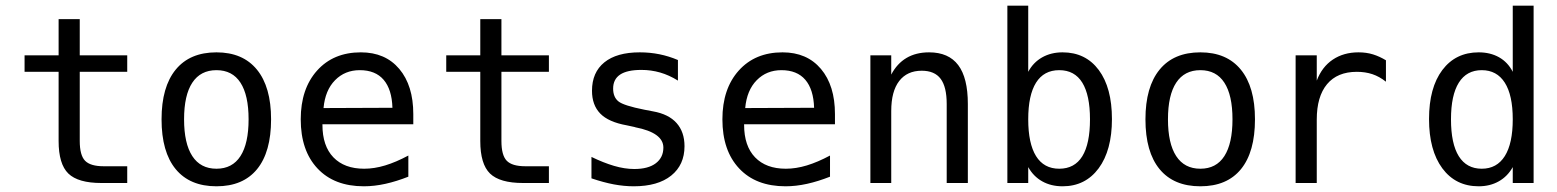

<svg xmlns="http://www.w3.org/2000/svg" viewBox="-20 -651 5540 683"><path d="M263.7 -583V-454.1H432.6V-395.5H263.7V-149.4Q263.7 -98.6 282.7 -79.1Q301.8 -59.6 348.6 -59.6H432.6V0H340.8Q257.8 0 223.1 -33.7Q188.5 -67.4 188.5 -149.4V-395.5H67.4V-454.1H188.5V-583Z M750 -401.4Q693.4 -401.4 664.1 -356.9Q634.8 -312.5 634.8 -226.6Q634.8 -140.6 664.1 -95.7Q693.4 -50.8 750 -50.8Q806.6 -50.8 835.4 -95.7Q864.3 -140.6 864.3 -226.6Q864.3 -312.5 835.4 -356.9Q806.6 -401.4 750 -401.4ZM750 -464.8Q843.8 -464.8 894 -403.3Q944.3 -341.8 944.3 -226.6Q944.3 -110.4 894.5 -49.3Q844.7 11.7 750 11.7Q655.3 11.7 605 -49.3Q554.7 -110.4 554.7 -226.6Q554.7 -341.8 605 -403.3Q655.3 -464.8 750 -464.8Z M1450.2 -245.1V-209H1127V-207Q1127 -131.8 1166 -91.3Q1205.1 -50.8 1275.4 -50.8Q1311.5 -50.8 1350.1 -62.5Q1388.7 -74.2 1432.6 -97.7V-22.5Q1390.6 -5.9 1351.1 2.9Q1311.5 11.7 1274.4 11.7Q1168.9 11.7 1109.4 -51.8Q1049.8 -115.2 1049.8 -226.6Q1049.8 -335 1107.9 -399.9Q1166 -464.8 1263.7 -464.8Q1350.6 -464.8 1400.4 -405.8Q1450.2 -346.7 1450.2 -245.1ZM1376 -267.6Q1374 -333 1344.7 -367.2Q1315.4 -401.4 1259.8 -401.4Q1207 -401.4 1171.9 -365.7Q1136.7 -330.1 1130.9 -266.6Z M1763.7 -583V-454.1H1932.6V-395.5H1763.7V-149.4Q1763.7 -98.6 1782.7 -79.1Q1801.8 -59.6 1848.6 -59.6H1932.6V0H1840.8Q1757.8 0 1723.1 -33.7Q1688.5 -67.4 1688.5 -149.4V-395.5H1567.4V-454.1H1688.5V-583Z M2391.6 -437.5V-364.3Q2360.4 -383.8 2328.1 -393.1Q2295.9 -402.3 2261.7 -402.3Q2210.9 -402.3 2186 -385.7Q2161.1 -369.1 2161.1 -335.9Q2161.1 -305.7 2179.7 -290.5Q2198.2 -275.4 2272.5 -260.7L2302.7 -254.9Q2358.4 -245.1 2386.7 -213.4Q2415 -181.6 2415 -130.9Q2415 -64.5 2367.7 -26.4Q2320.3 11.7 2234.4 11.7Q2200.2 11.7 2163.6 4.9Q2127 -2 2084 -16.6V-92.8Q2126 -72.3 2164.1 -61Q2202.1 -49.8 2236.3 -49.8Q2286.1 -49.8 2313 -70.3Q2339.8 -90.8 2339.8 -126Q2339.8 -178.7 2240.2 -198.2L2237.3 -199.2L2210 -205.1Q2144.5 -216.8 2115.2 -247.1Q2085.9 -277.3 2085.9 -328.1Q2085.9 -393.6 2129.9 -429.2Q2173.8 -464.8 2255.9 -464.8Q2292 -464.8 2325.7 -458Q2359.4 -451.2 2391.6 -437.5Z M2950.2 -245.1V-209H2627V-207Q2627 -131.8 2666 -91.3Q2705.1 -50.8 2775.4 -50.8Q2811.5 -50.8 2850.1 -62.5Q2888.7 -74.2 2932.6 -97.7V-22.5Q2890.6 -5.9 2851.1 2.9Q2811.5 11.7 2774.4 11.7Q2668.9 11.7 2609.4 -51.8Q2549.8 -115.2 2549.8 -226.6Q2549.8 -335 2607.9 -399.9Q2666 -464.8 2763.7 -464.8Q2850.6 -464.8 2900.4 -405.8Q2950.2 -346.7 2950.2 -245.1ZM2876 -267.6Q2874 -333 2844.7 -367.2Q2815.4 -401.4 2759.8 -401.4Q2707 -401.4 2671.9 -365.7Q2636.7 -330.1 2630.9 -266.6Z M3422.9 -281.2V0H3347.7V-281.2Q3347.7 -341.8 3326.2 -370.6Q3304.7 -399.4 3258.8 -399.4Q3207 -399.4 3178.7 -362.8Q3150.4 -326.2 3150.4 -255.9V0H3076.2V-454.1H3150.4V-385.7Q3170.9 -424.8 3204.6 -444.8Q3238.3 -464.8 3285.2 -464.8Q3354.5 -464.8 3388.7 -419.4Q3422.9 -374 3422.9 -281.2Z M3857.4 -226.6Q3857.4 -312.5 3830.1 -356.9Q3802.7 -401.4 3748 -401.4Q3693.4 -401.4 3665.5 -356.9Q3637.7 -312.5 3637.7 -226.6Q3637.7 -140.6 3665.5 -95.7Q3693.4 -50.8 3748 -50.8Q3802.7 -50.8 3830.1 -95.2Q3857.4 -139.6 3857.4 -226.6ZM3637.7 -395.5Q3655.3 -428.7 3687 -446.8Q3718.8 -464.8 3759.8 -464.8Q3841.8 -464.8 3888.7 -401.9Q3935.5 -338.9 3935.5 -227.5Q3935.5 -116.2 3888.2 -52.2Q3840.8 11.7 3759.8 11.7Q3718.8 11.7 3687.5 -5.9Q3656.2 -23.4 3637.7 -56.6V0H3563.5V-630.9H3637.7Z M4250 -401.4Q4193.4 -401.4 4164.1 -356.9Q4134.8 -312.5 4134.8 -226.6Q4134.8 -140.6 4164.1 -95.7Q4193.4 -50.8 4250 -50.8Q4306.6 -50.8 4335.4 -95.7Q4364.3 -140.6 4364.3 -226.6Q4364.3 -312.5 4335.4 -356.9Q4306.6 -401.4 4250 -401.4ZM4250 -464.8Q4343.8 -464.8 4394 -403.3Q4444.3 -341.8 4444.3 -226.6Q4444.3 -110.4 4394.5 -49.3Q4344.7 11.7 4250 11.7Q4155.3 11.7 4105 -49.3Q4054.7 -110.4 4054.7 -226.6Q4054.7 -341.8 4105 -403.3Q4155.3 -464.8 4250 -464.8Z M4910.2 -360.4Q4886.7 -378.9 4861.8 -387.2Q4836.9 -395.5 4806.6 -395.5Q4737.3 -395.5 4700.7 -351.6Q4664.1 -307.6 4664.1 -225.6V0H4588.9V-454.1H4664.1V-364.3Q4682.6 -413.1 4721.2 -439Q4759.8 -464.8 4812.5 -464.8Q4840.8 -464.8 4864.3 -457.5Q4887.7 -450.2 4910.2 -436.5Z M5361.3 -395.5V-630.9H5435.5V0H5361.3V-56.6Q5342.8 -23.4 5311.5 -5.9Q5280.3 11.7 5240.2 11.7Q5158.2 11.7 5110.8 -52.2Q5063.5 -116.2 5063.5 -227.5Q5063.5 -338.9 5110.8 -401.9Q5158.2 -464.8 5240.2 -464.8Q5281.2 -464.8 5312.5 -447.3Q5343.8 -429.7 5361.3 -395.5ZM5141.6 -226.6Q5141.6 -139.6 5169.4 -95.2Q5197.3 -50.8 5251 -50.8Q5304.7 -50.8 5333 -95.7Q5361.3 -140.6 5361.3 -226.6Q5361.3 -312.5 5333 -356.9Q5304.7 -401.4 5251 -401.4Q5197.3 -401.4 5169.4 -356.9Q5141.6 -312.5 5141.6 -226.6Z"/></svg>

Font: BabelStone Flags
Style: Regular
Weight: 400
Designer: Andrew West
Foundry: BabelStone
Version: Version 4.12